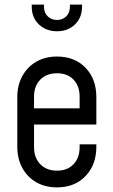

<svg xmlns="http://www.w3.org/2000/svg" viewBox="-20 -800 489 832"><path d="M227 12Q176 12 137.5 -10Q99 -32 77 -71.8Q55 -111.5 55 -164.5V-379Q55 -431 77 -470.8Q99 -510.5 137.5 -532.8Q176 -555 227 -555Q303.5 -555 350.5 -506.5Q397.5 -458 397.5 -379V-260.5H113V-330.5H325V-381.5Q325 -427 298.8 -454.8Q272.5 -482.5 227 -482.5Q181.5 -482.5 154.5 -454.8Q127.5 -427 127.5 -381.5V-162Q127.5 -116.5 154.5 -88.5Q181.5 -60.5 227 -60.5Q272.5 -60.5 298.8 -88.5Q325 -116.5 325 -162V-174.5H397.5V-164.5Q397.5 -85.5 350.5 -36.8Q303.5 12 227 12ZM227 -664.5Q180 -664.5 148.8 -694Q117.5 -723.5 117.5 -771.5V-780H170.5V-771.5Q170.5 -744.5 186.8 -729Q203 -713.5 227 -713.5Q251 -713.5 267 -729Q283 -744.5 283 -771.5V-780H335.5V-771.5Q335.5 -723.5 304.8 -694Q274 -664.5 227 -664.5Z"/></svg>

Font: Mohave Light
Style: Regular
Weight: 400
Version: Version 2.003